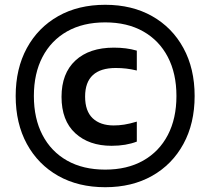

<svg xmlns="http://www.w3.org/2000/svg" viewBox="-20 -771 878 802"><path d="M419.5 11Q307 11 223 -36.5Q139 -84 92.2 -169.8Q45.5 -255.5 45.5 -370Q45.5 -484.5 92.2 -570.2Q139 -656 223 -703.5Q307 -751 419.5 -751Q531.5 -751 615.5 -703.5Q699.5 -656 746.2 -570.2Q793 -484.5 793 -370Q793 -255.5 746.2 -169.8Q699.5 -84 615.5 -36.5Q531.5 11 419.5 11ZM446 -162Q351.5 -162 294.2 -214.8Q237 -267.5 237 -366.5Q237 -464.5 295 -518.2Q353 -572 455.5 -572Q482 -572 505.5 -569Q529 -566 551.5 -559.5V-476.5Q528.5 -482 507.8 -484.5Q487 -487 463.5 -487Q400 -487 367.8 -457.2Q335.5 -427.5 335.5 -367.5Q335.5 -307 367.2 -277Q399 -247 455 -247Q476.5 -247 499 -250.5Q521.5 -254 551.5 -263V-179.5Q529.5 -171 503 -166.5Q476.5 -162 446 -162ZM419.5 -62.5Q511.5 -62.5 578.2 -100.2Q645 -138 681 -207Q717 -276 717 -370Q717 -464 681 -533Q645 -602 578.2 -639.8Q511.5 -677.5 419.5 -677.5Q327 -677.5 260.2 -639.8Q193.5 -602 157.5 -533Q121.5 -464 121.5 -370Q121.5 -276 157.5 -207Q193.5 -138 260.2 -100.2Q327 -62.5 419.5 -62.5Z"/></svg>

Font: Encode Sans SC Condensed Thin SemiBold
Style: Regular
Weight: 600
Version: Version 3.002